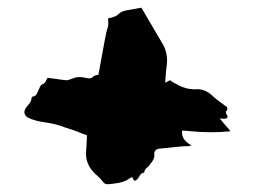

<svg xmlns="http://www.w3.org/2000/svg" viewBox="-20 -637 659 496"><path d="M257.3 -161.1Q252 -161.1 248 -165Q240.7 -174.3 231.9 -182.6Q202.1 -207 202.1 -240.2L204.1 -272.9L204.6 -287.6Q190.4 -292.5 175.3 -298.8Q166 -302.2 157 -304.9Q147.9 -307.6 139.2 -311Q120.6 -317.4 100.1 -320.3Q69.8 -324.2 51.3 -333.5Q43 -339.4 43 -347.2Q43 -355 52.2 -365Q61.5 -375 61.5 -384.3L63.5 -387.2Q70.8 -388.2 74 -393.1Q77.1 -397.9 79.1 -403.3Q81.1 -408.7 83.5 -413.3Q85.9 -418 91.3 -420.2Q96.7 -422.4 100.1 -430.7L103 -436L117.7 -434.1Q135.3 -431.2 151.4 -429.7Q156.7 -429.7 166.5 -433.8Q176.3 -438 186.5 -438Q193.4 -438 200.7 -436Q205.6 -434.6 211.9 -434.6Q217.3 -435.1 222.2 -440.4Q223.1 -441.4 234.4 -444.3Q253.9 -554.2 256.8 -561.3Q259.8 -568.4 259.8 -576.7L259.3 -589.8Q278.8 -592.3 289.1 -603Q294.4 -607.9 307.6 -610.4Q316.4 -612.3 345.2 -617.2L402.8 -519Q411.6 -501 411.6 -481.4Q411.6 -473.1 410.2 -464.4Q408.2 -448.2 406.7 -423.3L418.9 -429.7Q432.1 -420.9 439.9 -417.5L441.4 -416.5Q460.4 -406.7 481.9 -406.2L488.8 -406.7Q510.7 -406.7 528.3 -390.1Q537.6 -380.9 566.9 -359.9Q567.4 -357.4 567.4 -354.5Q566.9 -352.5 565.4 -350.8Q564 -349.1 563.5 -348.1Q563.5 -344.7 564.9 -342.3Q567.9 -337.4 567.9 -335Q567.9 -330.1 556.6 -330.1L547.4 -331.1Q550.8 -326.7 575.7 -297.9Q550.3 -295.4 524.9 -295.4Q497.6 -295.4 469.7 -298.3Q460.4 -299.3 450.7 -299.8L450.2 -293.9Q450.2 -275.4 474.1 -261.7Q470.2 -259.3 464.4 -259.3H455.6Q418 -255.9 412.1 -254.9L395.5 -253.4Q378.4 -252.4 378.4 -239.3L378.9 -235.4Q378.9 -226.1 369.1 -214.4Q367.2 -211.9 365.2 -209.2Q363.3 -206.5 359.9 -204.1Q352.5 -198.2 352.5 -190.9Q344.7 -190.9 339.6 -180.9Q334.5 -170.9 326.7 -169.9L321.3 -179.7L315.9 -176.8Q300.8 -165.5 277.3 -163.1Q267.6 -161.6 257.3 -161.1Z"/></svg>

Font: Pinzelan
Style: Regular
Weight: 400
Designer: GGBot
Version: 1.01